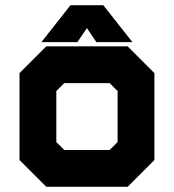

<svg xmlns="http://www.w3.org/2000/svg" viewBox="-20 -718 668 738"><path d="M158 0 55 -103V-437L158 -540H470.5L573.5 -437V-103L470.5 0ZM198 -71H436.5L502 -141V-403L436.5 -470H194L127.5 -403V-141ZM198 -71 127.5 -141V-403L194 -470H436.5L502 -403V-141L436.5 -71ZM227 -141.5H401.5L432 -172V-368L401.5 -398.5H227L196.5 -368V-172ZM251 -698H377L489 -556H350.5L314 -610L277.5 -556H139ZM284.5 -659 242 -601 284.5 -659H341.5L384 -601L341.5 -659Z"/></svg>

Font: Tourney Black
Style: Regular
Weight: 900
Version: Version 1.015